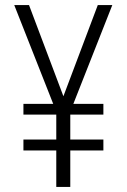

<svg xmlns="http://www.w3.org/2000/svg" viewBox="-20 -734 499 754"><path d="M229 -356 94 -714H36L189 -326H72V-284H201V-186H72V-143H201V0H256V-143H386V-186H256V-284H386V-326H268L421 -714H364Z"/></svg>

Font: Noto Sans Myanmar Condensed Light
Style: Regular
Weight: 300
Width: 3
Designer: Monotype Design Team
Foundry: Monotype Imaging Inc.
Version: Version 2.107